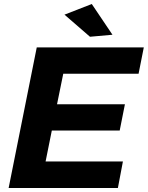

<svg xmlns="http://www.w3.org/2000/svg" viewBox="-20 -936 736 956"><path d="M428 -753 301 -863 437 -916 540 -763ZM567 0H23L163 -700H696L670 -569H295L264 -417H602L576 -286H238L207 -132H592Z"/></svg>

Font: Argentum Sans SemiBold
Style: Italic
Weight: 600
Italic angle: -11°
Designer: Julieta Ulanovsky (font), Cristiano Sobral (main changes and remaster)
Foundry: Julieta Ulanovsky (font), Cristiano Sobral (main changes and remaster)
Version: Version 2.007;June 15, 2022;FontCreator 14.0.0.2814 64-bit; 